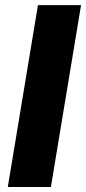

<svg xmlns="http://www.w3.org/2000/svg" viewBox="-20 -748 344 768"><path d="M304.2 -727.5 183.6 0H11.2L131.8 -727.5Z"/></svg>

Font: Inter ExtraBold
Style: Italic
Weight: 800
Italic angle: -9.3988°
Designer: Rasmus Andersson
Foundry: rsms
Version: Version 4.001;git-66647c0bb